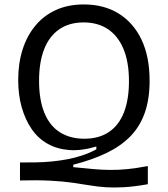

<svg xmlns="http://www.w3.org/2000/svg" viewBox="-20 -693 757 865"><path d="M646 137Q583 148 537.5 150.5Q492 153 455.5 150.5Q419 148 383.5 142Q348 136 305.5 130Q263 124 206.5 121Q150 118 70 120V39Q106 39 142 38.5Q178 38 213.5 34.5Q249 31 283.5 24.5Q318 18 351 7Q384 -4 414 -20V-33Q348 -13 293 -17Q238 -21 195 -45Q152 -69 123 -111Q94 -153 78 -209Q62 -265 62 -333Q62 -407 81.5 -469Q101 -531 139 -577Q177 -623 232 -648Q287 -673 358 -673Q448 -673 514.5 -632Q581 -591 617.5 -514.5Q654 -438 654 -329Q654 -247 632.5 -185.5Q611 -124 568.5 -80Q526 -36 461.5 -4.5Q397 27 310 49V60Q358 65 397 68.5Q436 72 474 72.5Q512 73 553 69Q594 65 646 55ZM360 -68Q426 -68 471 -98.5Q516 -129 538.5 -187Q561 -245 561 -327Q561 -413 536.5 -472Q512 -531 466.5 -561.5Q421 -592 357 -592Q292 -592 247 -561Q202 -530 179 -471.5Q156 -413 156 -329Q156 -243 180 -184.5Q204 -126 250 -97Q296 -68 360 -68Z"/></svg>

Font: Bricolage Grotesque
Style: Regular
Weight: 400
Designer: Mathieu Triay
Foundry: Atelier Triay
Version: Version 1.001;gftools[0.9.33.dev8+g029e19f]